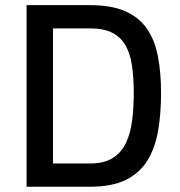

<svg xmlns="http://www.w3.org/2000/svg" viewBox="-20 -707 682 727"><path d="M80.7 0V-687.5H321.3Q401.7 -687.5 453.9 -664.6Q506.1 -641.7 535.9 -598.8Q565.8 -555.8 577.8 -494.3Q589.8 -432.8 589.8 -354.9Q589.8 -275.7 578.4 -210.6Q567 -145.5 537.5 -98.3Q508 -51 455.8 -25.5Q403.6 0 321.3 0ZM180.7 -88H321.3Q373.5 -88 406.2 -108.2Q438.8 -128.4 456.3 -164.6Q473.8 -200.8 480.1 -249.5Q486.5 -298.2 486.5 -354.9Q486.5 -410.9 480.1 -456.1Q473.8 -501.4 456.3 -533.4Q438.8 -565.3 406.2 -582.4Q373.5 -599.5 321.3 -599.5H180.7Z"/></svg>

Font: Titillium Web SemiBold
Style: Regular
Weight: 600
Designer: Mohamed Gaber, Accademia di Belle Arti di Urbino
Foundry: Kief Type Foundry, Accademia di Belle Arti di Urbino
Version: Version 3.000; ttfautohint (v1.8.4)